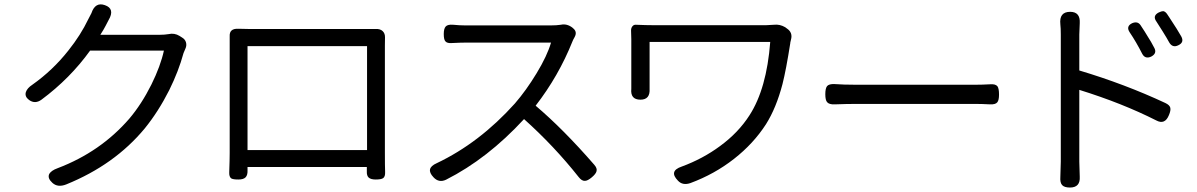

<svg xmlns="http://www.w3.org/2000/svg" viewBox="-20 -805 5369 861"><path d="M215 15Q193 -5 200 -23Q208 -40 239 -51Q431 -124 560 -273Q615 -338 659 -426Q700 -509 715 -578H549H384Q294 -453 166 -358Q137 -337 110 -357Q90 -372 96 -392Q102 -410 125 -425Q217 -490 287 -579Q342 -648 376 -719Q384 -734 390 -746Q407 -797 450 -782Q497 -766 467 -715Q465 -711 460.5 -702.5Q456 -694 454 -690Q446 -674 430 -649H697Q718 -649 736 -652Q762 -658 785 -644L796 -637Q810 -629 814 -615Q818 -601 811.5 -587Q805 -573 803 -567Q781 -486 739 -401Q690 -304 629 -229Q494 -66 277 22Q239 37 215 15Z M1049 0Q1025 0 1017 -5Q1007 -12 1008 -33Q1010 -89 1010 -119V-601Q1010 -622 1010 -642Q1008 -678 1049 -676Q1067 -675 1096 -675H1622Q1644 -675 1665 -675Q1685 -676 1696 -665.5Q1707 -655 1706.5 -637Q1706 -619 1706 -601V-118Q1706 -61 1707 -34Q1708 -13 1698 -6Q1689 0 1665 0Q1643 0 1633.5 -8.5Q1624 -17 1625 -37Q1625 -47 1625 -56H1357H1090Q1090 -49 1090 -42Q1091 -20 1081.5 -10Q1072 0 1049 0ZM1090 -132H1358H1626V-598H1090Z M1924 -10Q1886 -50 1938 -73Q2130 -164 2289 -341Q2340 -400 2386 -476Q2434 -555 2451 -614H2260H2069Q2047 -614 2007 -612Q1985 -610 1977 -620Q1970 -628 1970 -652.5Q1970 -677 1979 -686.5Q1988 -696 2012 -694Q2042 -691 2069 -691H2448Q2476 -691 2495 -694Q2522 -700 2547 -681L2549 -679Q2570 -663 2557 -639Q2549 -625 2547 -619Q2485 -464 2382 -331Q2506 -226 2645 -66Q2659 -50 2655 -37Q2652 -25 2633.5 -9.5Q2615 6 2603 6Q2589 7 2575 -11Q2465 -150 2330 -271Q2166 -93 1980 1Q1948 16 1924 -10Z M3020 5Q2978 -38 3037 -58Q3132 -93 3209 -150Q3291 -210 3341 -288Q3418 -407 3434 -617H3163H2893V-421Q2893 -414 2893 -407Q2896 -358 2852 -358Q2806 -358 2811 -407Q2811 -414 2811 -421V-629Q2811 -653 2810 -665Q2809 -678 2815.5 -686.5Q2822 -695 2832 -694Q2878 -692 2912 -692H3415Q3427 -692 3451 -694Q3477 -697 3501 -683L3509 -677Q3536 -659 3527 -627Q3526 -620 3524 -614V-612Q3505 -491 3489 -428Q3461 -321 3415 -248Q3359 -161 3271.5 -92.5Q3184 -24 3076 16Q3041 28 3020 5Z M3689 -347Q3681 -356 3681 -382.5Q3681 -409 3689 -419Q3698 -429 3722 -428Q3763 -425 3817 -425H4354Q4384 -425 4420 -427Q4444 -429 4453 -418Q4460 -408 4460 -381Q4460 -355 4452 -346Q4444 -336 4420 -337Q4382 -339 4355 -339H4086H3817Q3777 -339 3723 -337Q3698 -336 3689 -347Z M4778 36Q4753 36 4743 25Q4733 14 4735 -12Q4737 -58 4737 -80V-365V-650Q4737 -679 4735 -696Q4729 -752 4779 -752Q4825 -752 4822 -701Q4820 -665 4820 -650V-489Q5024 -428 5206 -343Q5225 -334 5228 -322Q5231 -310 5222 -289Q5204 -244 5165 -265Q5013 -342 4820 -402V-80Q4820 -61 4822 -13Q4825 36 4778 36ZM5102 -564Q5075 -617 5046 -660Q5028 -687 5057 -701Q5081 -711 5094 -693Q5116 -660 5127 -641Q5141 -620 5157 -589Q5169 -565 5142 -551Q5115 -539 5102 -564ZM5223 -615Q5214 -632 5194 -664Q5187 -675 5173 -697Q5168 -704 5166 -708Q5147 -734 5176 -749Q5189 -755 5196 -755Q5205 -754 5213 -743Q5217 -737 5225 -725Q5262 -669 5277 -642Q5292 -615 5264 -602Q5238 -589 5223 -615Z"/></svg>

Font: GenSenRounded JP R
Style: Regular
Weight: 400
Version: Version 1.501;PS 1;hotconv 16.6.51;makeotf.lib2.5.65220